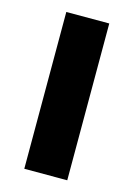

<svg xmlns="http://www.w3.org/2000/svg" viewBox="-89 -578 434 626"><g transform="rotate(15 128.5 -264.5)"><path d="M56.2 0V-529.3H201.2V0Z"/></g></svg>

Font: Inter 24pt
Style: Bold
Weight: 700
Designer: Rasmus Andersson
Foundry: rsms
Version: Version 4.001;git-66647c0bb